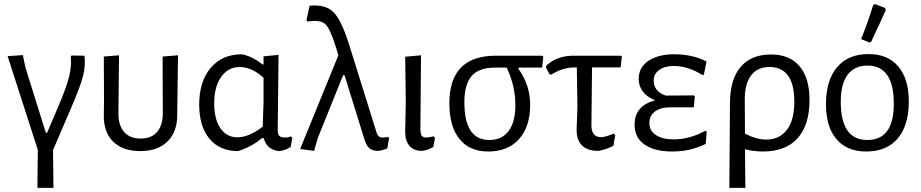

<svg xmlns="http://www.w3.org/2000/svg" viewBox="-20 -729 4481 934"><path d="M162 185 164 0 17 -456 91 -461 104 -400 203 -83H209L267 -219Q305 -309 317 -359.5Q329 -410 324 -454L328 -459L391 -458Q397 -410 383.5 -357.5Q370 -305 323 -197L238 1L240 185Z M485 -171 486 -236 485 -454 559 -460 556 -180Q555 -121 583 -88Q611 -55 664 -55Q717 -55 744.5 -87.5Q772 -120 772 -180L771 -454L846 -460L842 -171Q843 -89 795.5 -41.5Q748 6 662 6Q576 6 529.5 -41Q483 -88 485 -171Z M1138 6Q1049 6 999 -54Q949 -114 949 -220Q949 -333 1005 -399Q1061 -465 1157 -465Q1207 -455 1258 -415H1262V-455L1335 -462L1331 -98Q1331 -76 1338.5 -68Q1346 -60 1366 -60Q1386 -60 1394 -66L1402 -59L1394 -14Q1368 3 1337 6Q1277 -1 1263 -57H1254Q1205 -15 1138 6ZM1022 -227Q1022 -148 1052.5 -104.5Q1083 -61 1135 -61Q1191 -61 1258 -113L1262 -233V-351Q1204 -403 1146 -403Q1090 -403 1056 -355Q1022 -307 1022 -227Z M1508 5 1440 -4 1626 -460 1617 -490Q1588 -586 1563.5 -610.5Q1539 -635 1475 -624L1471 -632L1486 -701Q1561 -709 1600.5 -671.5Q1640 -634 1678 -513L1811 -87Q1817 -67 1828.5 -62Q1840 -57 1866 -63L1873 -58L1864 -7Q1832 6 1814 5Q1788 3 1774.5 -10Q1761 -23 1751 -57L1656 -363H1649L1526 -58Z M2032 5Q1994 5 1972.5 -19Q1951 -43 1951 -88L1954 -231L1951 -453L2028 -460L2025 -97Q2026 -76 2032 -68Q2038 -60 2054 -60Q2069 -60 2088 -66L2096 -59L2088 -14Q2061 2 2032 5Z M2355 8Q2264 8 2215 -53Q2166 -114 2166 -227Q2166 -458 2392 -458H2619L2623 -453L2617 -400H2503L2502 -394Q2559 -315 2559 -220Q2559 -113 2505 -52.5Q2451 8 2355 8ZM2360 -48Q2422 -48 2454.5 -92Q2487 -136 2487 -218Q2487 -311 2445 -400H2386Q2310 -400 2274.5 -359.5Q2239 -319 2239 -232Q2239 -48 2360 -48Z M2892 5Q2785 5 2785 -98L2789 -208L2786 -401H2778Q2716 -401 2662 -366L2653 -368L2636 -400L2637 -409Q2689 -458 2769 -458H3001L3005 -453L2999 -401H2860L2857 -120Q2857 -62 2903 -62Q2926 -62 2965 -79L2973 -72L2964 -20Q2930 -2 2892 5Z M3250 8Q3165 8 3116 -25.5Q3067 -59 3067 -122Q3067 -215 3167 -241Q3087 -274 3087 -346Q3087 -401 3134.5 -433Q3182 -465 3259 -465Q3349 -465 3417 -430L3404 -366L3397 -364Q3327 -408 3257 -408Q3214 -408 3187 -389Q3160 -370 3160 -337Q3160 -285 3218 -264L3356 -265L3360 -259L3355 -207H3241Q3193 -207 3166 -186.5Q3139 -166 3139 -131Q3139 -92 3171.5 -71.5Q3204 -51 3257 -51Q3336 -51 3411 -93L3418 -89L3413 -29Q3338 8 3250 8Z M3528 185 3531 -226Q3531 -342 3582.5 -403Q3634 -464 3731 -464Q3821 -464 3869.5 -407Q3918 -350 3918 -243Q3918 -121 3860 -56.5Q3802 8 3691 8Q3648 8 3604 -3L3606 185ZM3603 -245 3604 -79Q3660 -50 3708 -50Q3771 -50 3807.5 -97Q3844 -144 3844 -234Q3844 -403 3723 -403Q3665 -403 3634 -362.5Q3603 -322 3603 -245Z M4228 -705 4237 -709 4286 -690 4289 -680Q4264 -624 4218 -526L4210 -522L4169 -539Q4201 -618 4228 -705ZM4205 -466Q4299 -466 4350 -405.5Q4401 -345 4401 -235Q4401 -119 4347 -55.5Q4293 8 4194 8Q4100 8 4049 -52Q3998 -112 3998 -222Q3998 -338 4052 -402Q4106 -466 4205 -466ZM4200 -410Q4137 -410 4103.5 -365.5Q4070 -321 4070 -234Q4070 -48 4199 -48Q4328 -48 4328 -224Q4328 -410 4200 -410Z"/></svg>

Font: Alegreya Sans SC
Style: Regular
Weight: 400
Designer: Juan Pablo del Peral
Foundry: Huerta Tipografica
Version: Version 2.007